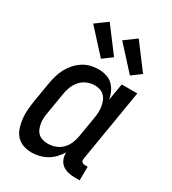

<svg xmlns="http://www.w3.org/2000/svg" viewBox="-187 -866 874 974"><g transform="rotate(30 250.0 -378.5)"><path d="M152 8Q126 8 102.5 -0.5Q79 -9 63 -27Q47 -45 39.5 -68.5Q32 -92 29 -117.5Q26 -143 28 -169Q30 -195 34 -221L54 -341Q58 -363 64.5 -386Q71 -409 82 -430Q93 -451 109.5 -470Q126 -489 146.5 -502.5Q167 -516 190.5 -522Q214 -528 237 -528Q260 -528 282.5 -521.5Q305 -515 321 -499.5Q337 -484 346.5 -464Q356 -444 360 -421L377 -520H468L398 -98Q397 -93 397.5 -88Q398 -83 401.5 -79Q405 -75 410 -73.5Q415 -72 420 -72H436L435 8H406Q386 8 367 3.5Q348 -1 333 -12.5Q318 -24 311 -42.5Q304 -61 305 -81Q293 -61 276.5 -43.5Q260 -26 239.5 -14.5Q219 -3 196.5 2.5Q174 8 152 8ZM201 -72Q223 -72 244.5 -79.5Q266 -87 282.5 -103Q299 -119 308 -140Q317 -161 321 -182L341 -302Q344 -319 345 -336Q346 -353 343.5 -369Q341 -385 335.5 -400Q330 -415 319 -426.5Q308 -438 293 -443Q278 -448 261 -448Q239 -448 216.5 -438.5Q194 -429 178.5 -411Q163 -393 154.5 -371Q146 -349 143 -327L123 -207Q120 -192 119 -176Q118 -160 120.5 -144.5Q123 -129 128.5 -115Q134 -101 144.5 -91Q155 -81 170 -76.5Q185 -72 201 -72ZM390 -580 267 -715 335 -765 444 -620ZM220 -580 97 -715 165 -765 274 -620Z"/></g></svg>

Font: Iosevka Curly Medium
Style: Italic
Weight: 500
Italic angle: -9°
Monospace: yes
Designer: Belleve Invis
Foundry: Belleve Invis
Version: Version 22.1.2; ttfautohint (v1.8.4)